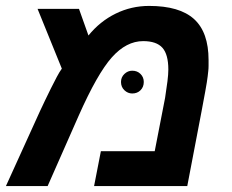

<svg xmlns="http://www.w3.org/2000/svg" viewBox="-37 -629 783 649"><path d="M467 -609Q570 -609 619 -564.5Q668 -520 668 -426Q668 -416 668 -406.5Q668 -397 667 -389Q666 -381 665 -371Q664 -361 662 -350Q659 -327 596 0H281L304 -118H486L521 -298Q526 -330 529 -354Q532 -378 532 -394Q532 -445 512 -467.5Q492 -490 447 -490Q390 -490 341 -435Q292 -380 229 -238L124 0H-17L98 -253Q106 -270 115 -289Q124 -308 135 -330Q146 -352 155 -369Q164 -386 172 -397L90 -599H230L262 -509Q301 -557 354 -583Q407 -609 467 -609ZM372 -352Q372 -368 383.5 -379Q395 -390 410 -390Q427 -390 438 -379Q449 -368 449 -352Q449 -335 438 -324Q427 -313 410 -313Q395 -313 383.5 -324Q372 -335 372 -352Z"/></svg>

Font: Libra Sans Modern
Style: Bold Italic
Weight: 700
Italic angle: -12°
Foundry: Stefan Peev, Context Ltd
Version: Version 1.000